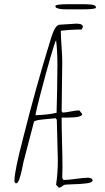

<svg xmlns="http://www.w3.org/2000/svg" viewBox="-20 -871 499 911"><path d="M414.1 -849.1Q402.8 -850.6 391.6 -850.8Q380.4 -851.1 363.3 -851.1H306.6Q243.7 -851.1 242.7 -842.8Q242.7 -839.4 245.1 -835.9Q248 -832 264.2 -828.6Q273.4 -826.7 295.9 -826.7H315.4H371.6Q434.6 -826.7 435.5 -835Q435.5 -840.8 430.7 -844.2Q425.8 -847.7 414.1 -849.1ZM273.9 13.7 283.2 6.8Q288.6 4.4 324.7 3.4Q359.4 2.9 389.6 -1Q419.4 -4.4 419.4 -15.1Q419.4 -21 412.6 -24.4Q405.8 -27.8 397.5 -27.8Q379.9 -27.8 340.8 -22.5Q301.8 -17.1 284.2 -17.1Q275.4 -17.1 275.4 -34.2Q275.4 -45.4 275.9 -54.7Q276.4 -64 276.4 -75.2Q276.4 -124 274.4 -194.3Q272.5 -264.6 272.5 -313H298.8Q370.1 -313 370.1 -330.1L356.4 -347.2Q341.3 -347.2 316.9 -342.3Q290 -336.9 277.3 -336.9L272.5 -342.8Q272.5 -381.8 273.9 -459.5Q275.4 -537.1 275.4 -576.2Q275.4 -604.5 272 -650.9Q268.6 -697.3 268.6 -725.1Q318.4 -731 367.2 -731L373.5 -743.2Q373.5 -758.8 342.3 -758.8Q331.5 -758.8 303.2 -756.3Q274.9 -753.9 265.1 -753.9Q253.4 -753.9 243.2 -739.7Q232.9 -725.6 219.2 -680.2Q149.4 -454.6 88.4 -210.9Q48.8 -58.6 48.3 -13.2Q48.3 -9.3 50.8 -5.1Q53.2 -1 56.2 -1Q64.5 -1 71.8 -21Q77.6 -37.6 83.7 -65.2Q89.8 -92.8 91.3 -102.1L141.1 -293Q142.6 -297.9 164.1 -301.8Q179.7 -304.2 212.9 -307.1Q240.7 -309.6 244.1 -310.1L249.5 -303.2Q249.5 -278.8 252 -208Q254.4 -137.2 254.4 -111.8Q254.4 -50.8 246.1 5.9L260.3 20Q266.1 19 273.9 13.7ZM252.4 -563Q252.4 -519.5 251 -440.9L248.5 -335.9Q211.4 -326.7 148.4 -324.2Q149.9 -340.3 172.4 -426.8Q194.8 -513.2 217.8 -593.3Q240.7 -673.3 246.1 -680.2Q252.4 -632.8 252.4 -563Z"/></svg>

Font: Amatica SC
Style: Regular
Weight: 400
Designer: Vernon Adams, Ben Nathan
Foundry: newtypography
Version: Version 2.001